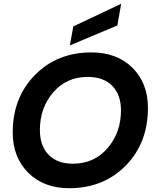

<svg xmlns="http://www.w3.org/2000/svg" viewBox="-20 -984 825 1011"><path d="M759 -416Q759 -231 642 -112Q525 7 344 7Q210 7 128.5 -74.5Q47 -156 47 -287Q47 -470 164 -589Q281 -708 461 -708Q596 -708 677.5 -627Q759 -546 759 -416ZM190 -299Q190 -217 235.5 -169.5Q281 -122 364 -122Q476 -122 546.5 -204Q617 -286 617 -403Q617 -485 571 -532Q525 -579 442 -579Q330 -579 260 -497.5Q190 -416 190 -299ZM366 -845 618 -964 598 -850 348 -745Z"/></svg>

Font: Poppins SemiBold
Style: Italic
Weight: 600
Italic angle: -10°
Designer: Ninad Kale (Devanagari), Jonny Pinhorn (Latin)
Foundry: Indian Type Foundry
Version: Version 3.200;PS 1.000;hotconv 16.6.54;makeotf.lib2.5.65590